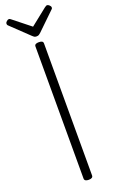

<svg xmlns="http://www.w3.org/2000/svg" viewBox="-255 -1453 924 1521"><g transform="rotate(-20 207.0 -692.5)"><path d="M207 14Q189 14 180 8Q171 2 171 -10V-1123Q171 -1135 180 -1140.5Q189 -1146 207 -1146Q225 -1146 234 -1140.5Q243 -1135 243 -1123V-10Q243 2 234 8Q225 14 207 14ZM369 -1399Q377 -1399 387.5 -1389.5Q398 -1380 398 -1370Q398 -1368 397.5 -1364.5Q397 -1361 392 -1356L242 -1211Q235 -1206 228.5 -1200.5Q222 -1195 207 -1195Q193 -1195 186.5 -1200.5Q180 -1206 174 -1211L22 -1356Q18 -1361 17.5 -1365Q17 -1369 17 -1371Q17 -1381 27.5 -1390Q38 -1399 46 -1399Q52 -1399 56.5 -1396Q61 -1393 66 -1389L207 -1277L348 -1389Q355 -1393 359 -1396Q363 -1399 369 -1399Z"/></g></svg>

Font: Playwrite BR Light
Style: Regular
Weight: 300
Version: Version 1.003